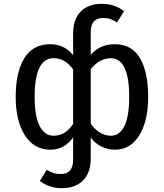

<svg xmlns="http://www.w3.org/2000/svg" viewBox="-20 -770 856 1003"><path d="M754 -264Q754 -138 707.5 -63Q661 12 581 12Q543 12 509.5 -4.5Q476 -21 454 -52V57Q454 133 413.5 173Q373 213 303 213Q238 213 188 175L224 117Q244 129 259.5 134Q275 139 298 139Q362 139 362 65V-52Q316 12 243 12Q158 12 110 -63Q62 -138 62 -264Q62 -393 107 -466Q152 -539 242 -539Q316 -539 362 -482V-594Q362 -670 402 -710Q442 -750 513 -750Q578 -750 628 -712L592 -653Q572 -665 556.5 -670.5Q541 -676 518 -676Q454 -676 454 -602V-483Q500 -539 580 -539Q668 -539 711 -466.5Q754 -394 754 -264ZM362 -123V-407Q321 -466 260 -466Q161 -466 161 -264Q161 -163 187 -112Q213 -61 260 -61Q322 -61 362 -123ZM655 -264Q655 -365 630.5 -415.5Q606 -466 560 -466Q500 -466 454 -409V-124Q475 -94 502 -77.5Q529 -61 560 -61Q605 -61 630 -112Q655 -163 655 -264Z"/></svg>

Font: FiraGO
Style: Regular
Weight: 400
Designer: bBox Type
Foundry: bBox Type GmbH
Version: Version 1.001;April 20, 2020;FontCreator 12.0.0.2555 64-bit